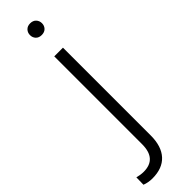

<svg xmlns="http://www.w3.org/2000/svg" viewBox="-369 -711 914 914"><g transform="rotate(-45 88.5 -254.0)"><path d="M70.8 -681.2Q70.8 -697.8 81.5 -709.2Q92.3 -720.7 110.8 -720.7Q129.9 -720.7 140.6 -709.2Q151.4 -697.8 151.4 -681.2Q151.4 -664.6 140.6 -653.3Q129.9 -642.1 110.8 -642.1Q92.3 -642.1 81.5 -653.3Q70.8 -664.6 70.8 -681.2ZM81.1 -528.3H139.6V63Q139.6 135.7 104 174.6Q68.4 213.4 1 213.4Q-26.9 213.4 -50.8 204.1L-49.8 155.3Q-41.5 157.7 -29.3 159.7Q-17.1 161.6 -6.3 161.6Q81.1 161.6 81.1 63Z"/></g></svg>

Font: Vazirmatn RD ExtraLight
Style: Regular
Weight: 200
Designer: Saber Rastikerdar
Foundry: Saber Rastikerdar
Version: Version 32.102